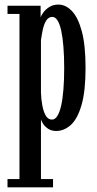

<svg xmlns="http://www.w3.org/2000/svg" viewBox="-20 -548 412 818"><path d="M12 250V215H63V-488.5H12V-523.5H153V-474Q155 -481 164 -494Q173 -507 189.5 -517.8Q206 -528.5 229 -528.5Q260 -528.5 286.2 -501.2Q312.5 -474 328.5 -414.8Q344.5 -355.5 344.5 -259Q344.5 -159 327.2 -100Q310 -41 281.5 -15.5Q253 10 219.5 10Q199 10 185 0.5Q171 -9 163.5 -20.8Q156 -32.5 154.5 -39.5V215H206V250ZM201.5 -38.5Q214.5 -38.5 224.2 -53.8Q234 -69 240.5 -97.8Q247 -126.5 250.2 -167Q253.5 -207.5 253.5 -257.5Q253.5 -308.5 250.2 -348.8Q247 -389 240.8 -417.5Q234.5 -446 225 -461Q215.5 -476 203 -476Q187 -476 177.2 -460.8Q167.5 -445.5 162.5 -422.5Q157.5 -399.5 154.5 -376.5V-153Q155.5 -124 160.5 -97.8Q165.5 -71.5 175.2 -55Q185 -38.5 201.5 -38.5Z"/></svg>

Font: Imbue Thin 10pt Medium
Style: Regular
Weight: 500
Version: Version 1.102